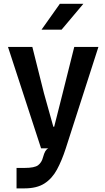

<svg xmlns="http://www.w3.org/2000/svg" viewBox="-20 -798 564 1033"><path d="M69 215.5V105.5H112Q166 105.5 185.2 90.8Q204.5 76 211.5 48Q217.5 26 224 15.2Q230.5 4.5 240 0H201L23 -545.5H154L216.5 -296.5L267 -116H271.5L317 -296L379.5 -545.5H509.5L334 0Q312.5 66.5 286.2 114.8Q260 163 219 189.2Q178 215.5 112 215.5ZM203.5 -638.5 302 -777.5H428.5L311.5 -638.5Z"/></svg>

Font: Spline Sans Medium
Style: Regular
Weight: 500
Designer: Eben Sorkin, Mirko Velimirovic
Foundry: Sorkin Type
Version: Version 1.000; ttfautohint (v1.8.3)